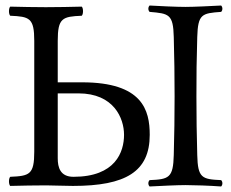

<svg xmlns="http://www.w3.org/2000/svg" viewBox="-20 -671 836 695"><path d="M694 -110C692 -192.5 691 -238 691 -321C691 -404 691.5 -453 694 -537C696.5 -620 710.5 -623 780.5 -628C786.5 -634 786.5 -645 780.5 -651C743.5 -649 681 -646 651 -646C621 -646 553.5 -649 521.5 -651C515.5 -645 515.5 -634 521.5 -628C591.5 -622 607 -620 609 -537C611 -454 612 -405 612 -322C612 -239 611 -193 609 -110C607 -27 591.5 -22 521.5 -19C515.5 -13 515.5 -2 521.5 4C560.5 2 621.5 -1 651.5 -1C681.5 -1 739.5 1 780.5 4C786.5 -2 786.5 -13 780.5 -19C710.5 -22 696 -27 694 -110ZM246 -31C198 -31 189 -65 189 -98V-333H264C392 -333 429 -243 429 -183C429 -121 398 -31 246 -31ZM104 -122C104 -39 87 -34 17 -31C11 -25 11 -4 17 2C66 1 96 0 147 0C176 0 208 2 244 2C435.5 2 522 -49.9 522 -183C522 -272 496 -373 277 -373H189V-523C189 -606 206 -611 276 -614C282 -620 282 -641 276 -647C227 -646 197 -645 146 -645C96 -645 67 -646 17 -647C11 -641 11 -620 17 -614C87 -611 104 -606 104 -523Z"/></svg>

Font: Libertinus Serif Display
Style: Regular
Weight: 400
Designer: Philipp H. Poll
Foundry: Khaled Hosny
Version: Version 6.1